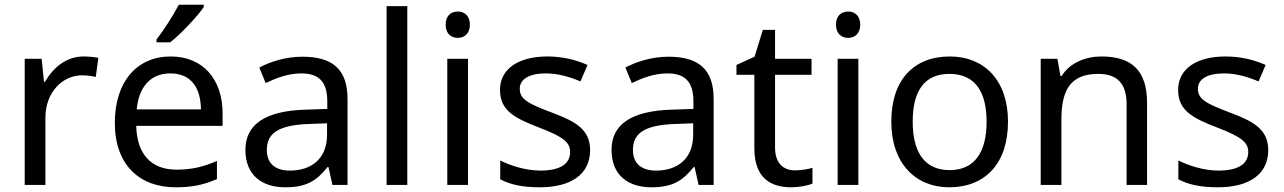

<svg xmlns="http://www.w3.org/2000/svg" viewBox="-20 -786 5455 816"><path d="M335 -546C260 -546 205 -497 171 -438H167L157 -536H85V0H173V-286C173 -394 246 -466 329 -466C347 -466 370 -463 387 -459L398 -540C380 -544 355 -546 335 -546Z M846 -756V-766H740C717 -721 674 -655 645 -618V-606H703C750 -642 821 -719 846 -756ZM705 -546C563 -546 468 -440 468 -264C468 -85 573 10 726 10C799 10 847 -1 902 -25V-102C846 -78 798 -65 730 -65C623 -65 562 -130 559 -251H926V-304C926 -450 842 -546 705 -546ZM704 -474C793 -474 833 -412 834 -321H561C570 -417 620 -474 704 -474Z M1265 -545C1195 -545 1129 -524 1082 -499L1109 -433C1153 -454 1204 -474 1260 -474C1330 -474 1371 -444 1371 -355V-323L1280 -320C1105 -315 1023 -256 1023 -149C1023 -40 1095 10 1192 10C1282 10 1325 -17 1372 -76H1376L1393 0H1457V-365C1457 -490 1395 -545 1265 -545ZM1291 -259 1370 -262V-214C1370 -110 1302 -61 1212 -61C1154 -61 1114 -88 1114 -148C1114 -216 1157 -254 1291 -259Z M1711 0V-760H1623V0Z M1926 -737C1897 -737 1874 -720 1874 -681C1874 -643 1897 -625 1926 -625C1953 -625 1977 -643 1977 -681C1977 -720 1953 -737 1926 -737ZM1969 -536H1881V0H1969Z M2488 -148C2488 -234 2429 -269 2327 -307C2224 -346 2189 -364 2189 -409C2189 -449 2228 -474 2300 -474C2352 -474 2402 -459 2447 -440L2477 -510C2427 -532 2371 -546 2306 -546C2186 -546 2105 -495 2105 -404C2105 -316 2167 -284 2271 -244C2376 -204 2403 -180 2403 -140C2403 -92 2365 -61 2276 -61C2213 -61 2148 -83 2106 -104V-24C2147 -2 2199 10 2274 10C2405 10 2488 -44 2488 -148Z M2821 -545C2751 -545 2685 -524 2638 -499L2665 -433C2709 -454 2760 -474 2816 -474C2886 -474 2927 -444 2927 -355V-323L2836 -320C2661 -315 2579 -256 2579 -149C2579 -40 2651 10 2748 10C2838 10 2881 -17 2928 -76H2932L2949 0H3013V-365C3013 -490 2951 -545 2821 -545ZM2847 -259 2926 -262V-214C2926 -110 2858 -61 2768 -61C2710 -61 2670 -88 2670 -148C2670 -216 2713 -254 2847 -259Z M3358 -62C3309 -62 3274 -93 3274 -158V-468H3429V-536H3274V-659H3222L3187 -545L3110 -510V-468H3186V-156C3186 -26 3259 10 3343 10C3375 10 3414 3 3433 -6V-73C3416 -67 3384 -62 3358 -62Z M3585 -737C3556 -737 3533 -720 3533 -681C3533 -643 3556 -625 3585 -625C3612 -625 3636 -643 3636 -681C3636 -720 3612 -737 3585 -737ZM3628 -536H3540V0H3628Z M4264 -269C4264 -446 4162 -546 4017 -546C3863 -546 3768 -446 3768 -269C3768 -91 3872 10 4014 10C4167 10 4264 -91 4264 -269ZM3859 -269C3859 -396 3906 -472 4015 -472C4124 -472 4173 -396 4173 -269C4173 -142 4124 -63 4016 -63C3907 -63 3859 -142 3859 -269Z M4661 -546C4593 -546 4527 -519 4492 -463H4487L4474 -536H4403V0H4491V-278C4491 -403 4529 -472 4648 -472C4730 -472 4768 -429 4768 -343V0H4855V-349C4855 -487 4789 -546 4661 -546Z M5370 -148C5370 -234 5311 -269 5209 -307C5106 -346 5071 -364 5071 -409C5071 -449 5110 -474 5182 -474C5234 -474 5284 -459 5329 -440L5359 -510C5309 -532 5253 -546 5188 -546C5068 -546 4987 -495 4987 -404C4987 -316 5049 -284 5153 -244C5258 -204 5285 -180 5285 -140C5285 -92 5247 -61 5158 -61C5095 -61 5030 -83 4988 -104V-24C5029 -2 5081 10 5156 10C5287 10 5370 -44 5370 -148Z"/></svg>

Font: Noto Sans Bhaiksuki
Style: Regular
Weight: 400
Designer: Monotype Design Team
Foundry: Monotype Imaging Inc.
Version: Version 2.002